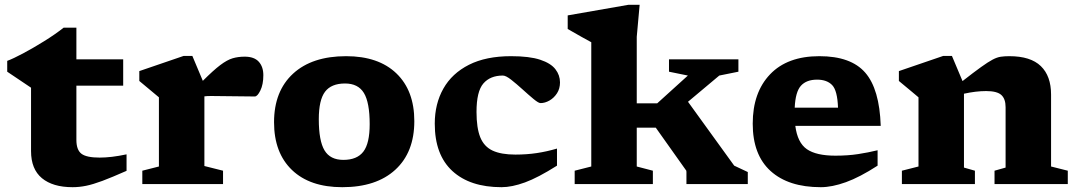

<svg xmlns="http://www.w3.org/2000/svg" viewBox="-20 -765 4483 798"><path d="M297.5 -183.5Q297.5 -142 318.5 -126Q339.5 -110 394 -110Q417.5 -110 445.2 -113.2Q473 -116.5 506 -123.5V-55Q445 -28 405.5 -13.2Q366 1.5 337.8 7.2Q309.5 13 281.5 13Q199.5 13 154.2 -24.5Q109 -62 109 -137V-400.5L10 -467V-512Q34.5 -521 76.2 -543.2Q118 -565.5 163.5 -593.8Q209 -622 244.5 -650H297.5V-518.5H492V-409H297.5Z M997 -529.5Q1036.5 -529.5 1055.5 -508.5Q1074.5 -487.5 1074.5 -452.5Q1074.5 -414 1062.2 -389Q1050 -364 1039 -364Q991 -364 947.8 -365Q904.5 -366 857.5 -366Q839.5 -366 829.5 -364.5V-75L907 -55.5V0H571.5V-55.5L640.5 -73V-360.5Q631 -369 608.8 -387Q586.5 -405 559 -428.5V-469.5L743 -532.5H779.5L823 -429Q867 -473 895.5 -494.5Q924 -516 947 -522.8Q970 -529.5 997 -529.5Z M1402.5 13Q1268 13 1193.5 -58.5Q1119 -130 1119 -257Q1119 -386 1198 -458.8Q1277 -531.5 1418.5 -531.5Q1553 -531.5 1627.5 -460Q1702 -388.5 1702 -261.5Q1702 -132 1623 -59.5Q1544 13 1402.5 13ZM1407 -100.5Q1464 -100.5 1490.2 -134.8Q1516.5 -169 1516.5 -249Q1516.5 -339 1492.5 -378.5Q1468.5 -418 1414 -418Q1357 -418 1331 -383.8Q1305 -349.5 1305 -269.5Q1305 -179.5 1328.8 -140Q1352.5 -100.5 1407 -100.5Z M2104 -531.5Q2180.5 -531.5 2225 -516.8Q2269.5 -502 2288.5 -477.2Q2307.5 -452.5 2307.5 -422.5Q2307.5 -396.5 2295 -377.2Q2282.5 -358 2263.8 -347.2Q2245 -336.5 2226.5 -336.5Q2218 -336.5 2197.2 -353.8Q2176.5 -371 2151.8 -393.5Q2127 -416 2104.8 -433.5Q2082.5 -451 2070 -451Q2017.5 -451 1989 -418Q1960.5 -385 1960.5 -300Q1960.5 -233 1976.2 -194.2Q1992 -155.5 2027.5 -139Q2063 -122.5 2122 -122.5Q2169.5 -122.5 2211 -128.8Q2252.5 -135 2295 -147.5V-76.5Q2216 -26.5 2161.8 -6.8Q2107.5 13 2064.5 13Q1933.5 13 1860.2 -54.2Q1787 -121.5 1787 -251Q1787 -333.5 1822.8 -396.8Q1858.5 -460 1929.2 -495.8Q2000 -531.5 2104 -531.5Z M2626.5 -73 2693.5 -55.5V0H2368.5V-55.5L2437.5 -73V-589.5Q2427.5 -595 2398 -611.2Q2368.5 -627.5 2339.5 -644.5V-701L2591.5 -745H2638.5L2626.5 -612V-335.5H2711.5L2839 -451L2760.5 -467V-518.5H3049V-467L2969.5 -451L2839.5 -342L3031.5 -76.5L3088 -50V0H2833V-50L2832.5 -55.5L2705.5 -234.5H2626.5Z M3385.5 -531.5Q3516.5 -531.5 3576 -463.2Q3635.5 -395 3640.5 -242H3285.5Q3294.5 -172 3333.5 -145Q3372.5 -118 3452 -118Q3504 -118 3546.2 -124.5Q3588.5 -131 3627.5 -140.5V-76.5Q3553.5 -28.5 3495.8 -7.8Q3438 13 3391.5 13Q3257 13 3182.8 -54.2Q3108.5 -121.5 3108.5 -251Q3108.5 -380.5 3180.5 -456Q3252.5 -531.5 3385.5 -531.5ZM3376 -434Q3332 -434 3309 -408.8Q3286 -383.5 3283 -317.5H3463Q3460.5 -388.5 3438.8 -411.2Q3417 -434 3376 -434Z M4113.5 -55.5 4159.5 -68.5V-319.5Q4159.5 -354 4141.8 -370.2Q4124 -386.5 4078.5 -386.5Q4036 -386.5 3986.5 -375.5V-68.5L4032 -55.5V0H3728.5V-55.5L3797.5 -73V-360.5Q3789.5 -367.5 3769.8 -383.8Q3750 -400 3716 -428.5V-469.5L3900 -532.5H3936.5L3980.5 -428Q4028.5 -465.5 4057.8 -486.5Q4087 -507.5 4105.5 -517.2Q4124 -527 4139.5 -529.2Q4155 -531.5 4175 -531.5Q4263.5 -531.5 4306 -490.2Q4348.5 -449 4348.5 -372V-73L4418 -55.5V0H4113.5Z"/></svg>

Font: Newsreader 6pt
Style: Bold
Weight: 700
Designer: Hugues Gentile
Foundry: Production Type
Version: Version 1.003; ttfautohint (v1.8.3)